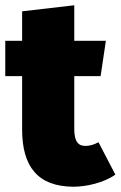

<svg xmlns="http://www.w3.org/2000/svg" viewBox="-22 -689 458 729"><path d="M352 -149C334 -139 317 -135 302 -135C277 -135 260 -149 260 -199V-400H360L380 -534H260V-669L62 -646V-534H-2V-400H62V-197C62 -56 122 19 256 20C306 20 372 5 416 -26Z"/></svg>

Font: Fira Sans Heavy
Style: Regular
Weight: 900
Designer: bBox Type GmbH & Carrois Corporate GbR & Edenspiekermann AG
Foundry: bBox Type GmbH & Carrois Corporate GbR & Edenspiekermann AG
Version: Version 4.300;PS 004.300;hotconv 1.0.88;makeotf.lib2.5.64775